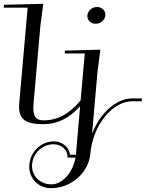

<svg xmlns="http://www.w3.org/2000/svg" viewBox="-25 -665 763 1005"><path d="M370.1 160C356.1 238.7 302.3 300 243.8 300C186.2 300 142.7 257.9 142.7 204.5C142.7 140 194.5 90 256.2 90C294.4 90 328.3 118.2 328.3 154.1L328 160ZM483.2 -628.5C456.6 -628.5 432.2 -607.8 432.2 -580.9C432.2 -558.3 450.9 -540.5 475.5 -540.5C502.2 -540.5 526.5 -561.2 526.5 -588.1C526.5 -610.7 507.9 -628.5 483.2 -628.5ZM-4 -640 -5.3 -625H119.7L75.7 -125C75.2 -118.3 74.9 -111.9 74.9 -105.8C74.9 -39.9 110.8 -15 201.1 -15C275.5 -15 336.4 -45.4 394.3 -108.7L372.3 145H341.1C337.8 105.3 300.1 75 257.5 75C187.4 75 128.2 133.1 128.2 207.9C128.2 270.7 177.2 320 242 320C346.9 320 439.1 239.4 447.8 140C461 -11.8 564.7 -135 666.8 -135H716.8L718.1 -150H668.1C583.4 -150 498.4 -73 456.9 35L485.4 -290L500.4 -405L315 -400L313.7 -385H418.7L397 -139.5C338.5 -69 276.4 -35 202.9 -35C165.2 -35 149.5 -53 149.5 -99.8C149.5 -107.4 149.9 -115.8 150.7 -125L186.4 -530L201.4 -645Z"/></svg>

Font: Galberik
Style: Regular
Weight: 400
Designer: Gluk
Foundry: Gluk
Version: Version 0.50